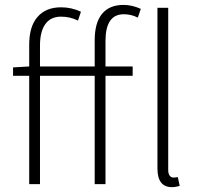

<svg xmlns="http://www.w3.org/2000/svg" viewBox="-20 -751 806 783"><path d="M33.2 -441.9V-476.1L99.1 -480V-568.8Q99.1 -643.1 133.1 -682.1Q167 -721.2 229 -721.2Q272 -721.2 310.1 -703.1L297.9 -667Q266.1 -683.1 229 -683.1Q186.5 -683.1 164.8 -652.6Q143.1 -622.1 143.1 -565.9V-480H366.2V-586.9Q366.2 -658.2 396.2 -694.6Q426.3 -731 483.9 -731Q518.1 -731 554.2 -714.8L542 -679.2Q515.1 -692.9 484.9 -692.9Q410.2 -692.9 410.2 -584V-480H521V-441.9H410.2V0H366.2V-441.9H143.1V0H99.1V-441.9ZM622.1 -64V-719.2H666V-58.1Q666 -43 671.9 -34.9Q677.7 -26.9 687 -26.9Q695.3 -26.9 705.1 -28.8L712.9 6.8Q696.8 12.2 681.2 12.2Q622.1 12.2 622.1 -64Z"/></svg>

Font: Source Sans Pro Light
Style: Regular
Weight: 300
Designer: Paul D. Hunt
Foundry: Adobe Systems Incorporated
Version: Version 2.020;PS 2.0;hotconv 1.0.86;makeotf.lib2.5.63406